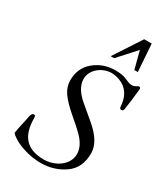

<svg xmlns="http://www.w3.org/2000/svg" viewBox="-229 -1050 1000 1149"><g transform="rotate(30 271.0 -475.5)"><path d="M316.5 -763 425.1 -883 456.6 -762H480.6L467.4 -951H415.4L292.5 -763ZM350 -679C370 -678.3 389 -674.3 407 -667C461.7 -645.7 491 -600.3 495 -531C495.7 -521 500.2 -516 508.5 -516C516.8 -516 521.8 -521 523.5 -531C529.9 -569.2 535.9 -626.7 540.5 -668.5C541.6 -678.5 544.2 -689.8 532 -691C528.7 -691 525.7 -690.2 523 -688.5C512.7 -682.1 503.2 -676 486 -676C478.7 -676 471.3 -677.5 464 -680.5C456.7 -683.5 445 -688.2 429 -694.5C413 -700.8 390 -704 360 -704C304.7 -704 256.7 -687.2 216 -653.5C175.3 -619.8 155 -574.7 155 -518C155 -488 164 -460 182 -434C226.1 -370.2 302.5 -320.4 360 -261C394 -225.7 411 -190 411 -154C411 -78.7 332.1 -27 255 -27C133.3 -27 81 -91.5 81 -215C81 -226.3 77.2 -232 69.5 -232C58.1 -232 50.9 -217 49 -204.5C43.2 -166.5 29.7 -120.5 24 -79C24 -77 27.8 -72.8 35.5 -66.5C84.8 -25.7 175 0 247.5 0C308.5 0 362.8 -16.5 410.5 -49.5C458.2 -82.5 482 -133 482 -201C482 -254.3 449.7 -308 385 -362C352.6 -388.2 325.9 -413 295 -438C245 -479.3 220 -521.7 220 -565C220 -628.9 283.6 -679 350 -679Z"/></g></svg>

Font: fbb
Style: Italic
Weight: 400
Italic angle: -12°
Designer: David J. Perry, Michael Sharpe
Version: Version 0.991